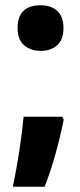

<svg xmlns="http://www.w3.org/2000/svg" viewBox="-20 -577 304 732"><path d="M47 -470Q47 -426 72 -404.5Q97 -383 136 -383Q174 -383 198 -404.5Q222 -426 222 -470Q222 -514 198 -535.5Q174 -557 136 -557Q47 -557 47 -470ZM217 -132H70Q65 -76 53.5 -1Q42 74 29 135H150Q172 80 191 12Q210 -56 223 -121Z"/></svg>

Font: Noto Sans Display SemiCondensed Extra
Style: Regular
Weight: 800
Width: 4
Designer: Monotype Design Team
Foundry: Monotype Imaging Inc.
Version: Version 1.900